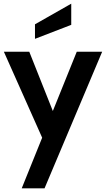

<svg xmlns="http://www.w3.org/2000/svg" viewBox="-20 -781 577 1043"><path d="M98 242 209 -33 1 -500H139L267 -178L397 -500H535L222 242ZM170 -570V-649L367 -761V-646Z"/></svg>

Font: Cabin Resolve
Style: Bold-Resolve
Weight: 700
Designer: Pablo Impallari
Foundry: Pablo Impallari. http://www.impallari.com Igino Marini. http://www.ikern.com
Version: Version 3.001